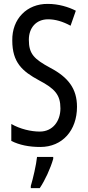

<svg xmlns="http://www.w3.org/2000/svg" viewBox="-20 -837 453 985"><path d="M375 -289C375 -381 331 -440 238 -489C155 -534 128 -560 128 -633C128 -694 165 -738 227 -738C263 -738 302 -727 342 -705L369 -782C332 -801 281 -817 225 -817C118 -818 41 -740 43 -629C43 -516 95 -471 180 -425C262 -382 290 -350 290 -281C290 -216 251 -162 184 -162C139 -162 83 -175 38 -201V-114C80 -93 129 -83 187 -83C300 -83 375 -168 375 -289ZM253 -22V-32H170C166 8 149 81 138 117V128H184C211 88 239 27 253 -22Z"/></svg>

Font: Noto Sans Kannada UI ExtraCondensed
Style: Regular
Weight: 400
Width: 2
Designer: Jelle Bosma - Monotype Design Team
Foundry: Monotype Imaging Inc.
Version: Version 2.005